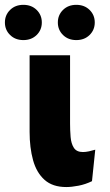

<svg xmlns="http://www.w3.org/2000/svg" viewBox="-66 -743 443 775"><path d="M305.3 -11.7Q278.8 1.2 250.8 6.6Q222.8 12 201.5 12Q146.3 12 113.8 -17.1Q81.3 -46.2 67.4 -96.6Q53.5 -147 53.5 -210.5V-520H216.8V-244.7Q216.8 -217.2 219 -190.2Q221.2 -163.3 232.2 -146.3Q243.2 -129.3 268.7 -129.3Q279.7 -129.3 293.3 -132.2Q307 -135.2 318.5 -138.8ZM28.3 -581.2Q-4.3 -581.2 -25.2 -601.7Q-46.2 -622.2 -46.2 -652.3Q-46.2 -682.5 -25.2 -703Q-4.3 -723.5 28.3 -723.5Q61 -723.5 81.9 -703Q102.8 -682.5 102.8 -652.3Q102.8 -622.2 81.9 -601.7Q61 -581.2 28.3 -581.2ZM242 -581.2Q209.3 -581.2 188.4 -601.7Q167.5 -622.2 167.5 -652.3Q167.5 -682.5 188.4 -703Q209.3 -723.5 242 -723.5Q274.7 -723.5 295.6 -703Q316.5 -682.5 316.5 -652.3Q316.5 -622.2 295.6 -601.7Q274.7 -581.2 242 -581.2Z"/></svg>

Font: Murecho Thin
Style: Regular
Weight: 100
Designer: Neil Summerour
Foundry: Positype
Version: Version 1.010